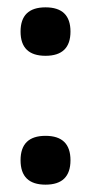

<svg xmlns="http://www.w3.org/2000/svg" viewBox="-20 -494 276 523"><path d="M172 -57.5Q172 9 104 9Q36 9 36 -57.5Q36 -124 104 -124Q172 -124 172 -57.5ZM104 -342Q36 -342 36 -408Q36 -474 104 -474Q172 -474 172 -408Q172 -342 104 -342Z"/></svg>

Font: Khand Semibold
Style: Regular
Weight: 600
Designer: Devanagari: Sanchit Sawaria, Jyotish Sonowal; Latin: Satya Rajpurohit
Foundry: Indian Type Foundry
Version: Version 1.100;PS 1.0;hotconv 1.0.78;makeotf.lib2.5.61930; tt